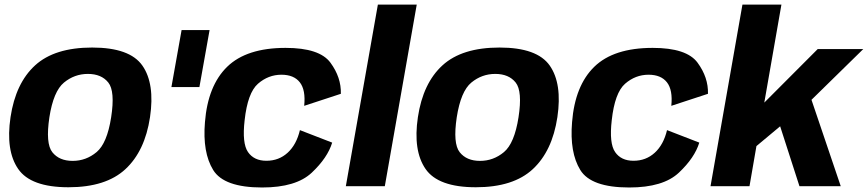

<svg xmlns="http://www.w3.org/2000/svg" viewBox="-20 -805 3752 830"><path d="M276 4.5Q438 4.5 522.2 -73.8Q606.5 -152 628.5 -298.5Q650 -443.5 595.5 -521.5Q541 -599.5 378.5 -599.5Q216 -599.5 131.8 -522.5Q47.5 -445.5 25.5 -298.5Q4 -154 58.5 -74.8Q113 4.5 276 4.5ZM294 -109.5Q236 -109.5 206.2 -147Q176.5 -184.5 193.5 -298Q211 -410.5 256.5 -448Q302 -485.5 360 -485.5Q418.5 -485.5 448.2 -448.2Q478 -411 460.5 -298Q443 -185.5 397.5 -147.5Q352 -109.5 294 -109.5Z M721 -428.5H842L886 -675H765Z M1113 5.5Q1260 5.5 1328 -58.8Q1396 -123 1416 -188.5L1276.5 -242.5Q1261.5 -179.5 1223.5 -144.8Q1185.5 -110 1131.5 -110Q1078 -110 1052 -147.8Q1026 -185.5 1037.5 -285Q1050.5 -404 1095.2 -443Q1140 -482 1196.5 -482Q1250.5 -482 1276.2 -449Q1302 -416 1295 -347.5L1453.5 -399.5Q1455.5 -470 1408.5 -534Q1361.5 -598 1214.5 -598Q1046 -598 962.2 -516.5Q878.5 -435 866 -277Q855 -146 901.5 -70.2Q948 5.5 1113 5.5Z M1475 0H1643.5L1781.5 -785H1613.5Z M2037 4.5Q2199 4.5 2283.2 -73.8Q2367.5 -152 2389.5 -298.5Q2411 -443.5 2356.5 -521.5Q2302 -599.5 2139.5 -599.5Q1977 -599.5 1892.8 -522.5Q1808.5 -445.5 1786.5 -298.5Q1765 -154 1819.5 -74.8Q1874 4.5 2037 4.5ZM2055 -109.5Q1997 -109.5 1967.2 -147Q1937.5 -184.5 1954.5 -298Q1972 -410.5 2017.5 -448Q2063 -485.5 2121 -485.5Q2179.5 -485.5 2209.2 -448.2Q2239 -411 2221.5 -298Q2204 -185.5 2158.5 -147.5Q2113 -109.5 2055 -109.5Z M2700 5.5Q2847 5.5 2915 -58.8Q2983 -123 3003 -188.5L2863.5 -242.5Q2848.5 -179.5 2810.5 -144.8Q2772.5 -110 2718.5 -110Q2665 -110 2639 -147.8Q2613 -185.5 2624.5 -285Q2637.5 -404 2682.2 -443Q2727 -482 2783.5 -482Q2837.5 -482 2863.2 -449Q2889 -416 2882 -347.5L3040.5 -399.5Q3042.5 -470 2995.5 -534Q2948.5 -598 2801.5 -598Q2633 -598 2549.2 -516.5Q2465.5 -435 2453 -277Q2442 -146 2488.5 -70.2Q2535 5.5 2700 5.5Z M3051.5 0H3220L3250 -173.5L3352.5 -259L3436 0H3614.5L3488 -373.5L3712 -593H3515L3284 -361.5L3358 -785H3189.5Z"/></svg>

Font: Anybody
Style: Bold Italic
Weight: 700
Italic angle: -10°
Designer: Tyler Finck
Foundry: Etcetera Type Company
Version: Version 1.113;gftools[0.9.25]